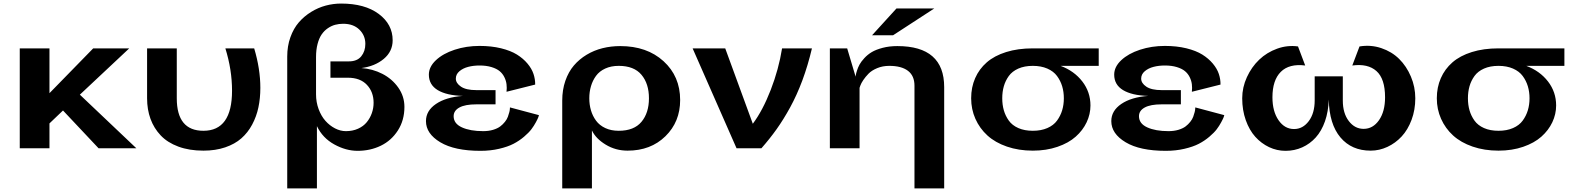

<svg xmlns="http://www.w3.org/2000/svg" viewBox="-20 -824 8724 1067"><path d="M89.8 0V-555.2H254.9V-306.2L498 -555.2H698.2L423.8 -297.9L737.8 0H527.8L330.1 -210L254.9 -138.2V0Z M1110.4 -97.2Q1269.5 -97.2 1269.5 -319.8Q1269.5 -436.5 1232.4 -555.2H1392.6Q1426.8 -440.9 1426.8 -335.9Q1426.8 -277.8 1416 -227.1Q1405.3 -176.3 1381.3 -131.6Q1357.4 -86.9 1321.3 -55.2Q1285.2 -23.4 1231.4 -5.1Q1177.7 13.2 1110.4 13.2Q1031.7 13.2 971.2 -9.3Q910.6 -31.7 873 -71.5Q835.4 -111.3 816.4 -163.3Q797.4 -215.3 797.4 -277.8V-555.2H962.4V-277.8Q962.4 -97.2 1110.4 -97.2Z M2227.5 -230Q2227.5 -155.8 2191.2 -99.1Q2154.8 -42.5 2096.2 -14.2Q2037.6 14.2 1967.3 14.2Q1902.3 14.2 1837.6 -21.5Q1772.9 -57.1 1741.2 -123V223.1H1576.2V-509.8Q1576.2 -567.9 1593.8 -616.9Q1611.3 -666 1640.9 -700Q1670.4 -733.9 1709.2 -757.8Q1748 -781.7 1790.3 -793Q1832.5 -804.2 1875.5 -804.2Q2007.3 -804.2 2084.7 -746.6Q2162.1 -689 2162.1 -600.1Q2162.1 -538.1 2112.8 -496.8Q2063.5 -455.6 1988.3 -445.8Q2050.8 -441.4 2105 -413.6Q2159.2 -385.7 2193.4 -337.2Q2227.5 -288.6 2227.5 -230ZM1887.2 -691.9Q1863.8 -691.9 1842.8 -686.3Q1821.8 -680.7 1802 -667.2Q1782.2 -653.8 1767.8 -633.1Q1753.4 -612.3 1744.9 -580.1Q1736.3 -547.9 1736.3 -506.8V-299.8Q1736.3 -256.3 1750.7 -217.5Q1765.1 -178.7 1788.6 -152.3Q1812 -126 1841.8 -110.6Q1871.6 -95.2 1902.3 -95.2Q1939.5 -95.2 1969.5 -108.6Q1999.5 -122.1 2018.1 -144.8Q2036.6 -167.5 2046.4 -195.3Q2056.2 -223.1 2056.2 -252.9Q2056.2 -313 2019 -352.5Q1981.9 -392.1 1913.1 -392.1H1816.4V-482.9H1918.5Q1964.8 -482.9 1987.5 -511Q2010.3 -539.1 2010.3 -580.1Q2010.3 -627 1977.1 -659.4Q1943.8 -691.9 1887.2 -691.9Z M2814 -227.1 2975.1 -184.1Q2974.1 -180.2 2971.7 -172.9Q2969.2 -165.5 2958.3 -145Q2947.3 -124.5 2933.1 -105.7Q2918.9 -86.9 2892.3 -64.2Q2865.7 -41.5 2833.7 -24.9Q2801.8 -8.3 2753.7 2.9Q2705.6 14.2 2649.9 14.2Q2506.3 14.2 2426.8 -33.4Q2347.2 -81.1 2347.2 -150.9Q2347.2 -208.5 2402.8 -246.3Q2458.5 -284.2 2552.2 -291Q2461.9 -293.5 2412.6 -323.2Q2363.3 -353 2363.3 -409.2Q2363.3 -452.6 2402.6 -489.5Q2441.9 -526.4 2506.6 -547.6Q2571.3 -568.8 2645 -568.8Q2710.4 -568.8 2764.2 -555.7Q2817.9 -542.5 2852.8 -520.8Q2887.7 -499 2911.4 -470.7Q2935.1 -442.4 2944.8 -413.1Q2954.6 -383.8 2954.1 -354L2794.9 -314Q2797.4 -335.9 2794.9 -355.7Q2792.5 -375.5 2783 -395Q2773.4 -414.6 2756.8 -428.5Q2740.2 -442.4 2711.4 -451.2Q2682.6 -460 2645 -460Q2610.8 -460 2581.8 -452.4Q2552.7 -444.8 2533 -428Q2513.2 -411.1 2513.2 -387.2Q2513.2 -361.8 2541.7 -342.5Q2570.3 -323.2 2627 -323.2H2733.9V-244.1H2627Q2564.9 -244.1 2533 -226.6Q2501 -209 2501 -178.2Q2501 -137.2 2546.9 -116.2Q2592.8 -95.2 2665 -95.2Q2695.3 -95.2 2720 -102.5Q2744.6 -109.9 2759.8 -121.3Q2774.9 -132.8 2786.1 -147Q2797.4 -161.1 2802.5 -175.3Q2807.6 -189.5 2810.5 -200.9Q2813.5 -212.4 2813.5 -219.7Z M3269.5 -99.1V223.1H3104.5V-265.1Q3104.5 -324.7 3121.8 -374.8Q3139.2 -424.8 3169.2 -460Q3199.2 -495.1 3240.2 -519.8Q3281.2 -544.4 3328.4 -556.2Q3375.5 -567.9 3426.8 -567.9Q3575.2 -567.9 3667.5 -483.9Q3759.8 -399.9 3759.8 -268.1Q3759.8 -147 3678 -66.9Q3596.2 13.2 3467.8 13.2Q3400.9 13.2 3345.9 -20.3Q3291 -53.7 3269.5 -99.1ZM3418.5 -458Q3376 -458 3343.5 -443.1Q3311 -428.2 3292.2 -402.3Q3273.4 -376.5 3264.2 -345Q3254.9 -313.5 3254.9 -277.8Q3254.9 -242.2 3264.2 -210.7Q3273.4 -179.2 3292.5 -153.3Q3311.5 -127.4 3343.8 -112.3Q3376 -97.2 3418.5 -97.2Q3503.4 -97.2 3544.9 -147Q3586.4 -196.8 3586.4 -277.8Q3586.4 -358.9 3544.9 -408.4Q3503.4 -458 3418.5 -458Z M4326.2 -555.2H4492.2Q4469.7 -460 4439 -377.4Q4408.2 -294.9 4371.1 -227.3Q4334 -159.7 4295.9 -106.2Q4257.8 -52.7 4211.4 0H4073.2L3829.1 -555.2H4010.3L4163.6 -136.2Q4218.8 -210 4263.2 -324.5Q4307.6 -439 4326.2 -555.2Z M4961.9 -776.9H5171.9L4942.9 -627.9H4826.2ZM5062 223.1V-348.1Q5062 -402.8 5025.9 -430.4Q4989.7 -458 4921.9 -458Q4885.3 -458 4854.7 -445.3Q4824.2 -432.6 4806.9 -414.8Q4789.6 -397 4777.6 -379.2Q4765.6 -361.3 4761.2 -348.6L4756.8 -335.9V0H4591.8V-555.2H4688L4734.9 -397.9Q4735.4 -401.4 4736.1 -407.5Q4736.8 -413.6 4742.4 -431.4Q4748 -449.2 4756.6 -465.1Q4765.1 -481 4783.2 -500.7Q4801.3 -520.5 4824.5 -534.4Q4847.7 -548.3 4884.8 -558.1Q4921.9 -567.9 4966.8 -567.9Q5227.1 -567.9 5227.1 -339.8V223.1Z M6085.9 -458H5874Q5949.7 -429.7 5994.9 -371.1Q6040 -312.5 6040 -237.8Q6040 -189.5 6018.8 -144.5Q5997.6 -99.6 5958 -64.5Q5918.5 -29.3 5856.7 -8.1Q5794.9 13.2 5719.7 13.2Q5641.1 13.2 5575.9 -9.3Q5510.7 -31.7 5467.5 -71Q5424.3 -110.4 5400.6 -163.6Q5377 -216.8 5377 -277.8Q5377 -338.9 5399.2 -389.6Q5421.4 -440.4 5463.6 -477.3Q5505.9 -514.2 5571.3 -534.7Q5636.7 -555.2 5719.7 -555.2H6085.9ZM5719.7 -97.2Q5765.6 -97.2 5800.3 -112.3Q5835 -127.4 5854.2 -153.8Q5873.5 -180.2 5882.8 -211.2Q5892.1 -242.2 5892.1 -277.8Q5892.1 -313.5 5882.8 -344.5Q5873.5 -375.5 5854.2 -401.6Q5835 -427.7 5800.3 -442.9Q5765.6 -458 5719.7 -458Q5673.3 -458 5639.2 -442.9Q5605 -427.7 5586.2 -401.6Q5567.4 -375.5 5558.6 -344.7Q5549.8 -314 5549.8 -277.8Q5549.8 -241.7 5558.6 -210.9Q5567.4 -180.2 5586.2 -153.8Q5605 -127.4 5639.2 -112.3Q5673.3 -97.2 5719.7 -97.2Z M6622.6 -227.1 6783.7 -184.1Q6782.7 -180.2 6780.3 -172.9Q6777.8 -165.5 6766.8 -145Q6755.9 -124.5 6741.7 -105.7Q6727.5 -86.9 6700.9 -64.2Q6674.3 -41.5 6642.3 -24.9Q6610.4 -8.3 6562.3 2.9Q6514.2 14.2 6458.5 14.2Q6314.9 14.2 6235.4 -33.4Q6155.8 -81.1 6155.8 -150.9Q6155.8 -208.5 6211.4 -246.3Q6267.1 -284.2 6360.8 -291Q6270.5 -293.5 6221.2 -323.2Q6171.9 -353 6171.9 -409.2Q6171.9 -452.6 6211.2 -489.5Q6250.5 -526.4 6315.2 -547.6Q6379.9 -568.8 6453.6 -568.8Q6519 -568.8 6572.8 -555.7Q6626.5 -542.5 6661.4 -520.8Q6696.3 -499 6720 -470.7Q6743.7 -442.4 6753.4 -413.1Q6763.2 -383.8 6762.7 -354L6603.5 -314Q6606 -335.9 6603.5 -355.7Q6601.1 -375.5 6591.6 -395Q6582 -414.6 6565.4 -428.5Q6548.8 -442.4 6520 -451.2Q6491.2 -460 6453.6 -460Q6419.4 -460 6390.4 -452.4Q6361.3 -444.8 6341.6 -428Q6321.8 -411.1 6321.8 -387.2Q6321.8 -361.8 6350.3 -342.5Q6378.9 -323.2 6435.5 -323.2H6542.5V-244.1H6435.5Q6373.5 -244.1 6341.6 -226.6Q6309.6 -209 6309.6 -178.2Q6309.6 -137.2 6355.5 -116.2Q6401.4 -95.2 6473.6 -95.2Q6503.9 -95.2 6528.6 -102.5Q6553.2 -109.9 6568.4 -121.3Q6583.5 -132.8 6594.7 -147Q6606 -161.1 6611.1 -175.3Q6616.2 -189.5 6619.1 -200.9Q6622.1 -212.4 6622.1 -219.7Z M7442.4 -399.9V-265.1Q7442.4 -194.8 7475.6 -151.4Q7508.8 -107.9 7558.1 -107.9Q7609.9 -107.9 7643.6 -156.2Q7677.2 -204.6 7677.2 -283.2Q7677.2 -386.7 7629.2 -429.2Q7581.1 -471.7 7495.1 -460L7535.2 -565.9Q7598.1 -576.2 7656.2 -556.6Q7714.4 -537.1 7755.4 -496.6Q7796.4 -456.1 7820.8 -398.4Q7845.2 -340.8 7845.2 -277.8Q7845.2 -213.4 7824.5 -158Q7803.7 -102.5 7769.5 -65.7Q7735.4 -28.8 7690.4 -7.8Q7645.5 13.2 7597.2 13.2Q7491.2 13.2 7429.2 -60.3Q7367.2 -133.8 7364.3 -271Q7362.3 -204.1 7343.3 -149.9Q7324.2 -95.7 7292 -60.1Q7259.8 -24.4 7216.8 -5.1Q7173.8 14.2 7124 14.2Q7076.2 14.2 7032.7 -6.3Q6989.3 -26.9 6956.1 -63.7Q6922.9 -100.6 6903.1 -156.2Q6883.3 -211.9 6883.3 -277.8Q6883.3 -338.4 6909.4 -395.3Q6935.5 -452.1 6977.8 -492.4Q7020 -532.7 7077.4 -553.5Q7134.8 -574.2 7193.4 -565.9L7233.4 -460Q7144.5 -471.2 7097.9 -424.8Q7051.3 -378.4 7051.3 -283.2Q7051.3 -205.1 7085.2 -156Q7119.1 -106.9 7171.4 -106.9Q7220.2 -106.9 7253.2 -150.9Q7286.1 -194.8 7286.1 -266.1V-399.9Z M8673.8 -458H8461.9Q8537.6 -429.7 8582.8 -371.1Q8627.9 -312.5 8627.9 -237.8Q8627.9 -189.5 8606.7 -144.5Q8585.4 -99.6 8545.9 -64.5Q8506.3 -29.3 8444.6 -8.1Q8382.8 13.2 8307.6 13.2Q8229 13.2 8163.8 -9.3Q8098.6 -31.7 8055.4 -71Q8012.2 -110.4 7988.5 -163.6Q7964.8 -216.8 7964.8 -277.8Q7964.8 -338.9 7987.1 -389.6Q8009.3 -440.4 8051.5 -477.3Q8093.8 -514.2 8159.2 -534.7Q8224.6 -555.2 8307.6 -555.2H8673.8ZM8307.6 -97.2Q8353.5 -97.2 8388.2 -112.3Q8422.9 -127.4 8442.1 -153.8Q8461.4 -180.2 8470.7 -211.2Q8480 -242.2 8480 -277.8Q8480 -313.5 8470.7 -344.5Q8461.4 -375.5 8442.1 -401.6Q8422.9 -427.7 8388.2 -442.9Q8353.5 -458 8307.6 -458Q8261.2 -458 8227.1 -442.9Q8192.9 -427.7 8174.1 -401.6Q8155.3 -375.5 8146.5 -344.7Q8137.7 -314 8137.7 -277.8Q8137.7 -241.7 8146.5 -210.9Q8155.3 -180.2 8174.1 -153.8Q8192.9 -127.4 8227.1 -112.3Q8261.2 -97.2 8307.6 -97.2Z"/></svg>

Font: Sporting Grotesque
Style: Bold
Weight: 700
Designer: Lucas LE BIHAN
Foundry: Lucas LE BIHAN
Version: Version 2.002;PS 2.2;hotconv 1.0.88;makeotf.lib2.5.647800